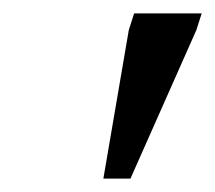

<svg xmlns="http://www.w3.org/2000/svg" viewBox="-20 -690 322 287"><path d="M134.5 -423 172.5 -645 180.5 -670H281.5L273.5 -645L175 -423Z"/></svg>

Font: Newsreader Text Medium
Style: Italic
Weight: 500
Italic angle: -17°
Designer: Hugues Gentile
Foundry: Production Type
Version: Version 1.001